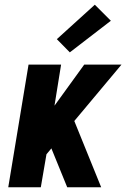

<svg xmlns="http://www.w3.org/2000/svg" viewBox="-20 -794 540 814"><path d="M15 0 101 -520H239L211 -346L337 -520H495L295 -281L409 0H265L199 -162L198 -165L177 -140L153 0ZM276 -572 221 -628 382 -774 450 -706Z"/></svg>

Font: Iosevka SS04 Heavy Oblique
Style: Regular
Weight: 900
Italic angle: -9°
Monospace: yes
Designer: Belleve Invis
Foundry: Belleve Invis
Version: Version 19.0.0; ttfautohint (v1.8.4)